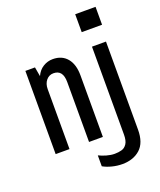

<svg xmlns="http://www.w3.org/2000/svg" viewBox="-162 -821 925 1108"><g transform="rotate(-20 300.0 -267.0)"><path d="M53 0V-511H112L122 -454Q137 -487 164.5 -504Q192 -521 224 -521Q280 -521 311.5 -483.5Q343 -446 343 -378V0H258V-368Q258 -443 200 -443Q173 -443 155.5 -422Q138 -401 138 -368V0ZM396 186Q364 186 333 178Q302 170 279 157V90Q299 100 325 107.5Q351 115 375 115Q398 115 417.5 109.5Q437 104 449.5 85Q462 66 462 29V-511H548V30Q548 110 506 148Q464 186 396 186ZM435 -610V-720H560V-610Z"/></g></svg>

Font: Chivo Mono Medium
Style: Regular
Weight: 400
Monospace: yes
Version: Version 1.008